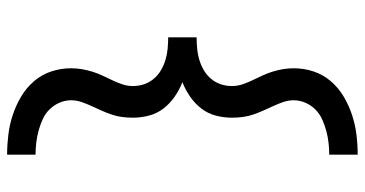

<svg xmlns="http://www.w3.org/2000/svg" viewBox="-263 -610 1026 540"><g transform="rotate(-90 250.0 -340.0)"><path d="M85 153V73Q102 73 119 71Q136 69 152.5 64.5Q169 60 184.5 53Q200 46 212 34Q224 22 231 6Q238 -10 238 -27Q238 -42 233 -56.5Q228 -71 221.5 -85Q215 -99 209 -112.5Q203 -126 198 -140.5Q193 -155 191 -170Q189 -185 189 -201Q189 -224 195 -246.5Q201 -269 215 -287Q229 -305 248.5 -318.5Q268 -332 289 -340Q268 -348 248.5 -361.5Q229 -375 215 -393Q201 -411 195 -433.5Q189 -456 189 -479Q189 -495 191 -510Q193 -525 198 -539.5Q203 -554 209 -567.5Q215 -581 221.5 -595Q228 -609 233 -623.5Q238 -638 238 -653Q238 -670 231 -686Q224 -702 212 -714Q200 -726 184.5 -733Q169 -740 152.5 -744.5Q136 -749 119 -751Q102 -753 85 -753V-833Q113 -833 141.5 -829.5Q170 -826 197 -817Q224 -808 248.5 -793.5Q273 -779 291.5 -757.5Q310 -736 319 -709Q328 -682 328 -653Q328 -638 325.5 -623Q323 -608 318.5 -593.5Q314 -579 307.5 -565Q301 -551 294.5 -537.5Q288 -524 283 -509.5Q278 -495 278 -479Q278 -463 283 -448Q288 -433 298.5 -420.5Q309 -408 323 -400Q337 -392 352 -387.5Q367 -383 383 -381.5Q399 -380 415 -380V-360V-300Q399 -300 383 -298.5Q367 -297 352 -292.5Q337 -288 323 -280Q309 -272 298.5 -259.5Q288 -247 283 -232Q278 -217 278 -201Q278 -185 283 -170.5Q288 -156 294.5 -142.5Q301 -129 307.5 -115Q314 -101 318.5 -86.5Q323 -72 325.5 -57Q328 -42 328 -27Q328 2 319 29Q310 56 291.5 77.5Q273 99 248.5 113.5Q224 128 197 137Q170 146 141.5 149.5Q113 153 85 153Z"/></g></svg>

Font: Iosevka Slab Medium
Style: Regular
Weight: 500
Monospace: yes
Designer: Belleve Invis
Foundry: Belleve Invis
Version: Version 11.1.1; ttfautohint (v1.8.3)